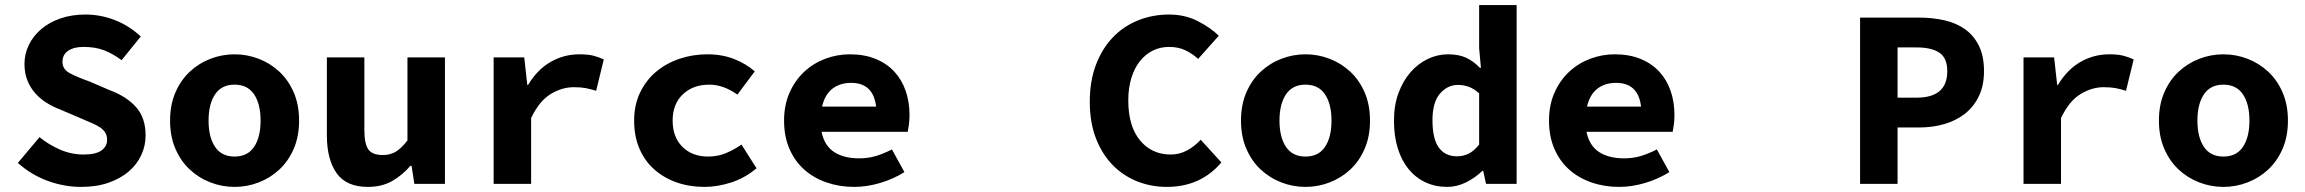

<svg xmlns="http://www.w3.org/2000/svg" viewBox="-20 -721 9040 753"><path d="M298 12Q232 12 167.5 -11.5Q103 -35 50 -82L135 -183Q172 -153 216 -134Q260 -115 308 -115Q356 -115 378 -131Q400 -147 400 -172Q400 -189 393 -200.5Q386 -212 373 -221Q360 -230 341 -238Q322 -246 299 -256L215 -292Q188 -302 162.5 -318Q137 -334 118 -355.5Q99 -377 87.5 -405.5Q76 -434 76 -470Q76 -510 93.5 -545.5Q111 -581 142.5 -607.5Q174 -634 218 -649Q262 -664 315 -664Q375 -664 431 -642Q487 -620 532 -578L457 -485Q423 -510 389 -523.5Q355 -537 307 -537Q270 -537 247.5 -522Q225 -507 225 -478Q225 -449 254.5 -433.5Q284 -418 332 -401L411 -367Q476 -343 513.5 -301Q551 -259 551 -190Q551 -149 534 -112.5Q517 -76 485 -48.5Q453 -21 406 -4.5Q359 12 298 12Z M900 12Q851 12 805.5 -5.5Q760 -23 724.5 -56Q689 -89 668 -137.5Q647 -186 647 -248Q647 -310 668 -358.5Q689 -407 724.5 -440Q760 -473 805.5 -490.5Q851 -508 900 -508Q949 -508 994.5 -490.5Q1040 -473 1075.5 -440Q1111 -407 1132 -358.5Q1153 -310 1153 -248Q1153 -186 1132 -137.5Q1111 -89 1075.5 -56Q1040 -23 994.5 -5.5Q949 12 900 12ZM900 -107Q951 -107 976.5 -145Q1002 -183 1002 -248Q1002 -313 976.5 -351Q951 -389 900 -389Q849 -389 823.5 -351Q798 -313 798 -248Q798 -183 823.5 -145Q849 -107 900 -107Z M1423 12Q1338 12 1300 -42Q1262 -96 1262 -190V-496H1409V-209Q1409 -159 1424 -136Q1439 -113 1481 -113Q1509 -113 1530.5 -125Q1552 -137 1578 -170V-496H1725V0H1605L1594 -71H1590Q1557 -33 1517 -10.5Q1477 12 1423 12Z M1916 0V-496H2036L2048 -388H2051Q2088 -449 2140 -478.5Q2192 -508 2252 -508Q2285 -508 2305.5 -503Q2326 -498 2348 -488L2318 -365Q2295 -372 2276.5 -375.5Q2258 -379 2230 -379Q2184 -379 2139.5 -352Q2095 -325 2063 -258V0Z M2743 12Q2684 12 2634 -5.5Q2584 -23 2546.5 -56Q2509 -89 2488 -137.5Q2467 -186 2467 -248Q2467 -310 2490.5 -358.5Q2514 -407 2553.5 -440Q2593 -473 2645 -490.5Q2697 -508 2754 -508Q2813 -508 2860.5 -489Q2908 -470 2940 -441L2872 -350Q2817 -389 2762 -389Q2698 -389 2658 -351Q2618 -313 2618 -248Q2618 -183 2656.5 -145Q2695 -107 2757 -107Q2796 -107 2828.5 -121Q2861 -135 2888 -154L2947 -61Q2902 -23 2848 -5.5Q2794 12 2743 12Z M3330 12Q3272 12 3221.5 -5.5Q3171 -23 3134 -56Q3097 -89 3076 -137.5Q3055 -186 3055 -248Q3055 -309 3076.5 -357.5Q3098 -406 3134 -439.5Q3170 -473 3216.5 -490.5Q3263 -508 3313 -508Q3370 -508 3414 -490Q3458 -472 3487.5 -440Q3517 -408 3532 -364.5Q3547 -321 3547 -270Q3547 -250 3544.5 -231.5Q3542 -213 3540 -204H3202Q3213 -150 3251 -125Q3289 -100 3350 -100Q3384 -100 3414.5 -109Q3445 -118 3478 -135L3527 -46Q3484 -19 3432 -3.5Q3380 12 3330 12ZM3318 -396Q3274 -396 3244.5 -373Q3215 -350 3204 -303H3416Q3405 -396 3318 -396Z M4556 12Q4495 12 4440.5 -9.5Q4386 -31 4344.5 -73Q4303 -115 4278.5 -177.5Q4254 -240 4254 -322Q4254 -403 4278 -466.5Q4302 -530 4344 -574Q4386 -618 4443 -641Q4500 -664 4565 -664Q4627 -664 4677 -638.5Q4727 -613 4760 -581L4679 -490Q4656 -511 4628.5 -524Q4601 -537 4565 -537Q4530 -537 4501 -522.5Q4472 -508 4450.5 -481Q4429 -454 4417 -415Q4405 -376 4405 -327Q4405 -226 4451 -170.5Q4497 -115 4571 -115Q4606 -115 4635.5 -131Q4665 -147 4689 -173L4770 -84Q4689 12 4556 12Z M5100 12Q5051 12 5005.5 -5.5Q4960 -23 4924.5 -56Q4889 -89 4868 -137.5Q4847 -186 4847 -248Q4847 -310 4868 -358.5Q4889 -407 4924.5 -440Q4960 -473 5005.5 -490.5Q5051 -508 5100 -508Q5149 -508 5194.5 -490.5Q5240 -473 5275.5 -440Q5311 -407 5332 -358.5Q5353 -310 5353 -248Q5353 -186 5332 -137.5Q5311 -89 5275.5 -56Q5240 -23 5194.5 -5.5Q5149 12 5100 12ZM5100 -107Q5151 -107 5176.5 -145Q5202 -183 5202 -248Q5202 -313 5176.5 -351Q5151 -389 5100 -389Q5049 -389 5023.5 -351Q4998 -313 4998 -248Q4998 -183 5023.5 -145Q5049 -107 5100 -107Z M5656 12Q5609 12 5570.5 -6Q5532 -24 5504.5 -57.5Q5477 -91 5462 -139Q5447 -187 5447 -248Q5447 -309 5465 -357Q5483 -405 5512.5 -438.5Q5542 -472 5580 -490Q5618 -508 5659 -508Q5701 -508 5730 -494.5Q5759 -481 5784 -455H5788L5781 -532V-701H5928V0H5808L5797 -51H5794Q5766 -24 5730 -6Q5694 12 5656 12ZM5694 -108Q5719 -108 5740 -118.5Q5761 -129 5781 -154V-355Q5761 -373 5740.5 -380.5Q5720 -388 5698 -388Q5657 -388 5627.5 -354Q5598 -320 5598 -250Q5598 -176 5623 -142Q5648 -108 5694 -108Z M6330 12Q6272 12 6221.5 -5.5Q6171 -23 6134 -56Q6097 -89 6076 -137.5Q6055 -186 6055 -248Q6055 -309 6076.5 -357.5Q6098 -406 6134 -439.5Q6170 -473 6216.5 -490.5Q6263 -508 6313 -508Q6370 -508 6414 -490Q6458 -472 6487.5 -440Q6517 -408 6532 -364.5Q6547 -321 6547 -270Q6547 -250 6544.5 -231.5Q6542 -213 6540 -204H6202Q6213 -150 6251 -125Q6289 -100 6350 -100Q6384 -100 6414.5 -109Q6445 -118 6478 -135L6527 -46Q6484 -19 6432 -3.5Q6380 12 6330 12ZM6318 -396Q6274 -396 6244.5 -373Q6215 -350 6204 -303H6416Q6405 -396 6318 -396Z M7275 0V-652H7506Q7559 -652 7605.5 -641.5Q7652 -631 7686.5 -606.5Q7721 -582 7741 -541.5Q7761 -501 7761 -442Q7761 -385 7740.5 -343Q7720 -301 7685 -274Q7650 -247 7604 -234Q7558 -221 7506 -221H7422V0ZM7422 -338H7497Q7617 -338 7617 -442Q7617 -493 7586.5 -514Q7556 -535 7497 -535H7422Z M7916 0V-496H8036L8048 -388H8051Q8088 -449 8140 -478.5Q8192 -508 8252 -508Q8285 -508 8305.5 -503Q8326 -498 8348 -488L8318 -365Q8295 -372 8276.5 -375.5Q8258 -379 8230 -379Q8184 -379 8139.5 -352Q8095 -325 8063 -258V0Z M8700 12Q8651 12 8605.5 -5.5Q8560 -23 8524.5 -56Q8489 -89 8468 -137.5Q8447 -186 8447 -248Q8447 -310 8468 -358.5Q8489 -407 8524.5 -440Q8560 -473 8605.5 -490.5Q8651 -508 8700 -508Q8749 -508 8794.5 -490.5Q8840 -473 8875.5 -440Q8911 -407 8932 -358.5Q8953 -310 8953 -248Q8953 -186 8932 -137.5Q8911 -89 8875.5 -56Q8840 -23 8794.5 -5.5Q8749 12 8700 12ZM8700 -107Q8751 -107 8776.5 -145Q8802 -183 8802 -248Q8802 -313 8776.5 -351Q8751 -389 8700 -389Q8649 -389 8623.5 -351Q8598 -313 8598 -248Q8598 -183 8623.5 -145Q8649 -107 8700 -107Z"/></svg>

Font: Source Code Pro
Style: Bold
Weight: 700
Monospace: yes
Designer: Paul D. Hunt, Teo Tuominen
Foundry: Adobe Systems Incorporated
Version: Version 2.030;PS 1.000;hotconv 16.6.51;makeotf.lib2.5.65220